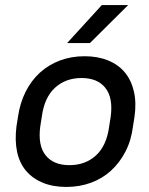

<svg xmlns="http://www.w3.org/2000/svg" viewBox="-20 -730 590 758"><path d="M242 8Q189 8 149 -8.5Q109 -25 83 -55.5Q57 -86 47.5 -130.5Q38 -175 45 -231L51 -269Q59 -324 81.5 -368.5Q104 -413 138.5 -444Q173 -475 217.5 -491.5Q262 -508 314 -508Q366 -508 406.5 -491.5Q447 -475 472.5 -444.5Q498 -414 508.5 -369.5Q519 -325 511 -269L505 -231Q498 -175 475 -131Q452 -87 418 -56Q384 -25 339 -8.5Q294 8 242 8ZM254 -78Q317 -78 359 -116.5Q401 -155 411 -231L417 -269Q427 -344 396 -383Q365 -422 302 -422Q239 -422 197 -383.5Q155 -345 145 -269L139 -231Q129 -156 160 -117Q191 -78 254 -78ZM382 -710H486L335 -560H245Z"/></svg>

Font: Retni Sans Medium
Style: Italic
Weight: 500
Italic angle: -8°
Designer: Vitaly Kuzmin
Foundry: ParaType Ltd.
Version: Version 1.00;June 10, 2019;FontCreator 11.5.0.2425 64-bit; t